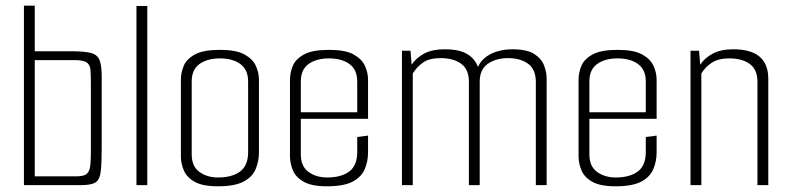

<svg xmlns="http://www.w3.org/2000/svg" viewBox="-20 -650 2775 674"><path d="M64 0V-630H102V-470H232Q277 -470 299.5 -464Q322 -458 329.5 -439Q337 -420 337 -381V-129Q337 -75 333.5 -47Q330 -19 315 -9.5Q300 0 262 0ZM102 -31H248Q271 -31 281.5 -37.5Q292 -44 295.5 -61Q299 -78 299 -110V-356Q299 -388 297.5 -405.5Q296 -423 284 -431Q272 -439 241 -439H102Z M459 -629H497V0H459Z M745 4Q691 4 663 -12Q635 -28 625 -52.5Q615 -77 615 -101V-370Q615 -395 625 -419Q635 -443 664.5 -459Q694 -475 752 -475Q809 -475 838 -459Q867 -443 878 -419Q889 -395 889 -370V-115Q889 -84 877.5 -56.5Q866 -29 835 -12.5Q804 4 745 4ZM745 -27Q795 -27 823 -48Q851 -69 851 -116V-364Q851 -405 824 -425Q797 -445 752 -445Q708 -445 680.5 -425.5Q653 -406 653 -364V-108Q653 -66 680 -46.5Q707 -27 745 -27Z M1128 4Q1074 4 1046 -12Q1018 -28 1008 -52.5Q998 -77 998 -101V-370Q998 -395 1008 -419Q1018 -443 1047.5 -459Q1077 -475 1135 -475Q1192 -475 1221 -459Q1250 -443 1261 -419Q1272 -395 1272 -370V-252L1234 -250V-364Q1234 -405 1207 -425Q1180 -445 1135 -445Q1091 -445 1063.5 -425.5Q1036 -406 1036 -364V-108Q1036 -66 1063 -46.5Q1090 -27 1128 -27Q1178 -27 1206 -48Q1234 -69 1234 -116V-169L1272 -174V-115Q1272 -84 1260.5 -56.5Q1249 -29 1218 -12.5Q1187 4 1128 4ZM1006 -233V-256H1272V-233Z M1391 0V-472H1421L1425 -423Q1442 -448 1470 -462.5Q1498 -477 1541 -477Q1583 -477 1607.5 -466.5Q1632 -456 1645 -438.5Q1658 -421 1662 -402L1652 -395Q1658 -425 1677.5 -443Q1697 -461 1723.5 -469Q1750 -477 1777 -477Q1830 -477 1855.5 -460.5Q1881 -444 1890 -420Q1899 -396 1899 -374V0H1861V-362Q1861 -407 1833.5 -426.5Q1806 -446 1763 -446Q1722 -446 1693 -426.5Q1664 -407 1664 -363V0H1626V-363Q1626 -407 1598.5 -426.5Q1571 -446 1527 -446Q1487 -446 1465 -430.5Q1443 -415 1429 -392V0Z M2141 4Q2087 4 2059 -12Q2031 -28 2021 -52.5Q2011 -77 2011 -101V-370Q2011 -395 2021 -419Q2031 -443 2060.5 -459Q2090 -475 2148 -475Q2205 -475 2234 -459Q2263 -443 2274 -419Q2285 -395 2285 -370V-252L2247 -250V-364Q2247 -405 2220 -425Q2193 -445 2148 -445Q2104 -445 2076.5 -425.5Q2049 -406 2049 -364V-108Q2049 -66 2076 -46.5Q2103 -27 2141 -27Q2191 -27 2219 -48Q2247 -69 2247 -116V-169L2285 -174V-115Q2285 -84 2273.5 -56.5Q2262 -29 2231 -12.5Q2200 4 2141 4ZM2019 -233V-256H2285V-233Z M2404 -472H2434L2438 -423Q2454 -447 2482.5 -462Q2511 -477 2554 -477Q2616 -477 2646.5 -451Q2677 -425 2677 -374V0H2639V-362Q2639 -406 2612 -425.5Q2585 -445 2540 -445Q2502 -445 2479 -430Q2456 -415 2442 -392V0H2404Z"/></svg>

Font: Smooch Sans Thin Light
Style: Regular
Weight: 300
Version: Version 1.010